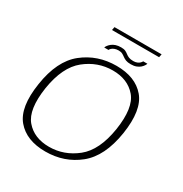

<svg xmlns="http://www.w3.org/2000/svg" viewBox="-179 -910 1000 1050"><g transform="rotate(30 321.5 -385.0)"><path d="M254 4.5Q373 4.5 461 -66.2Q549 -137 574 -296Q598.5 -454.5 538.2 -525.5Q478 -596.5 358.5 -596.5Q239 -596.5 150.5 -526Q62 -455.5 38 -296Q13.5 -138 73.8 -66.8Q134 4.5 254 4.5ZM258.5 -28Q164 -28 112 -89Q60 -150 82 -296Q105 -441 181.8 -502.8Q258.5 -564.5 353.5 -564.5Q448 -564.5 500.2 -503.5Q552.5 -442.5 530 -296Q507 -151 430 -89.5Q353 -28 258.5 -28ZM420 -642.5Q440 -642.5 454.2 -648Q468.5 -653.5 477.5 -661.5Q486.5 -669.5 491.5 -677.5Q496.5 -685.5 498 -690.5H471.5Q469.5 -686 463.5 -679.5Q457.5 -673 447.2 -668.8Q437 -664.5 423.5 -664.5Q405 -664.5 394 -669.2Q383 -674 375 -680.5Q367 -687 357 -691.8Q347 -696.5 329 -696.5Q310.5 -696.5 296.2 -691.8Q282 -687 272.5 -679.5Q263 -672 257 -664Q251 -656 249 -649.5H276Q277.5 -654.5 283.8 -660.5Q290 -666.5 301 -670.8Q312 -675 326 -675Q341 -675 350.2 -670Q359.5 -665 368 -658.5Q376.5 -652 388.2 -647.2Q400 -642.5 420 -642.5ZM238 -753.5H535.5L539.5 -774H242Z"/></g></svg>

Font: Anybody SemiExpanded ExtraLight
Style: Italic
Weight: 250
Width: 6
Italic angle: -10°
Version: Version 1.113;gftools[0.9.25]